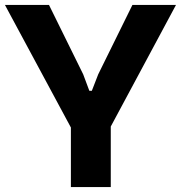

<svg xmlns="http://www.w3.org/2000/svg" viewBox="-27 -760 735 780"><path d="M261 -242 -7 -740H172L311 -458L336 -391H346L372 -458L511 -740H688L423 -246V0H261Z"/></svg>

Font: Encode Sans Narrow
Style: Bold
Weight: 700
Designer: Pablo Impallari, Andres Torresi
Foundry: Pablo Impallari, Andres Torresi
Version: Version 1.000; ttfautohint (v1.00) -l 8 -r 50 -G 200 -x 14 -